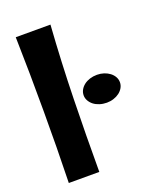

<svg xmlns="http://www.w3.org/2000/svg" viewBox="-136 -823 756 901"><g transform="rotate(-20 242.5 -372.0)"><path d="M224.1 -735.8Q211.4 -552.2 207.3 -370.4Q203.1 -188.5 203.1 -7.8H50.8Q53.2 -97.7 54.2 -186Q55.2 -274.4 55.2 -363.8Q55.2 -457.5 54.2 -549.8Q53.2 -642.1 50.8 -735.8ZM438 -370.1Q438 -356 430.9 -343.3Q423.8 -330.6 411.4 -321Q398.9 -311.5 382.6 -306.2Q366.2 -300.8 348.1 -300.8Q329.1 -300.8 312.3 -306.2Q295.4 -311.5 283.2 -321Q271 -330.6 263.9 -343.3Q256.8 -356 256.8 -370.1Q256.8 -384.8 263.9 -397.5Q271 -410.2 283.2 -419.7Q295.4 -429.2 312.3 -434.6Q329.1 -439.9 348.1 -439.9Q366.2 -439.9 382.6 -434.6Q398.9 -429.2 411.4 -419.7Q423.8 -410.2 430.9 -397.5Q438 -384.8 438 -370.1Z"/></g></svg>

Font: Galindo
Style: Regular
Weight: 400
Version: Version 1.000